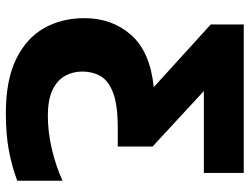

<svg xmlns="http://www.w3.org/2000/svg" viewBox="-116 -476 833 640"><g transform="rotate(90 300.0 -156.5)"><path d="M358 240Q248 240 178 206Q108 172 74.5 113Q41 54 41 -22Q41 -114 97 -177.5Q153 -241 271 -253L62 -443V-553H557V-420H284L469 -249V-133H406Q329 -133 288.5 -117Q248 -101 233.5 -74.5Q219 -48 219 -15Q219 16 233 42Q247 68 279.5 84Q312 100 367 100Q421 100 478 86.5Q535 73 583 51V202Q535 220 482 230Q429 240 358 240Z"/></g></svg>

Font: Noto Sans Mono Black
Style: Regular
Weight: 900
Designer: Monotype Design Team
Foundry: Monotype Imaging Inc.
Version: Version 2.014